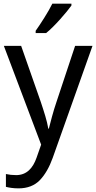

<svg xmlns="http://www.w3.org/2000/svg" viewBox="-20 -786 524 1046"><path d="M204.1 2 179.2 73.2C159.2 130.4 125 168 67.9 168C47.9 168 29.3 166 12.2 162.1V231.9C27.8 235.8 50.3 240.2 81.1 240.2C129.4 240.2 168.5 225.1 197.3 195.3C226.1 165 249 124.5 267.1 74.2L483.9 -536.1H389.2L288.1 -231.9C278.8 -204.6 270.5 -177.2 263.2 -150.4C255.9 -123.5 250 -101.6 246.1 -85H243.2C235.8 -129.4 220.2 -176.3 202.1 -231L95.2 -536.1H1ZM265.1 -766.1C253.9 -743.2 239.3 -717.8 221.2 -689C203.1 -660.2 187.5 -636.7 174.3 -618.2V-606H231.4C275.4 -640.6 345.2 -721.7 369.1 -755.9V-766.1Z"/></svg>

Font: Avrile Sans
Style: Regular
Weight: 400
Designer: Monotype Design Team, Google (font), Stefan Peev (BGR Cyrillic), Cristiano Sobral (main changes)
Foundry: The Avrile Sans Project Authors
Version: Version 3.110